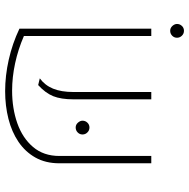

<svg xmlns="http://www.w3.org/2000/svg" viewBox="-14 -719 743 755"><g transform="rotate(90 357.5 -341.5)"><path d="M121.6 -564.9V-64Q173.3 -41.5 228.5 -29.5Q283.7 -17.6 336.4 -17.6Q406.2 -17.6 464.6 -38.1Q522.9 -58.6 558.1 -100.1Q593.3 -141.6 593.3 -203.6V-564.9H622.1V-203.6Q622.1 -149.4 599.6 -109.4Q577.1 -69.3 537.8 -42.7Q498.5 -16.1 447.3 -3.2Q396 9.8 338.4 9.8Q277.8 9.8 214.6 -4.4Q151.4 -18.6 92.8 -46.4V-564.9ZM288.1 -126.5Q315.4 -146.5 328.6 -178.7Q341.8 -210.9 341.8 -258.8V-564.9H370.6V-258.8Q370.6 -210 358.2 -179.2Q345.7 -148.4 314.5 -120.1ZM481.4 -267.6Q470.2 -267.6 462.4 -276.4Q454.6 -285.2 454.6 -294.4Q454.6 -305.7 462.4 -313.7Q470.2 -321.8 481.4 -321.8Q492.7 -321.8 500.7 -313.7Q508.8 -305.7 508.8 -294.4Q508.8 -283.2 500.7 -275.4Q492.7 -267.6 481.4 -267.6ZM101.1 -639.2Q89.8 -639.2 82 -647.9Q74.2 -656.7 74.2 -666Q74.2 -677.2 82 -685.3Q89.8 -693.4 101.1 -693.4Q112.3 -693.4 120.4 -685.3Q128.4 -677.2 128.4 -666Q128.4 -654.8 120.4 -647Q112.3 -639.2 101.1 -639.2Z"/></g></svg>

Font: Heebo Thin
Style: Regular
Weight: 250
Designer: Oded Ezer
Foundry: Ezer Type House
Version: Version 3.100